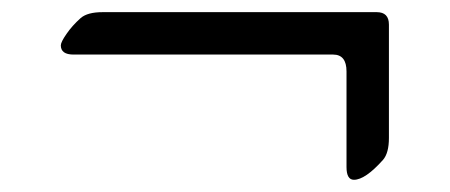

<svg xmlns="http://www.w3.org/2000/svg" viewBox="-20 -373 740 316"><path d="M528.3 -283.2H101.1Q80.1 -283.2 80.1 -298.3Q80.1 -303.7 89.4 -317.1Q98.6 -330.6 112.8 -343.3Q124 -353 148.9 -353H600.1Q620.1 -353 620.1 -332.5V-146Q620.1 -121.1 610.4 -109.9Q581.1 -77.1 562.5 -77.1Q550.3 -77.1 550.3 -98.1V-255.4Q550.3 -283.2 528.3 -283.2Z"/></svg>

Font: SirinStencil
Style: Regular
Weight: 400
Designer: Olga Karpushina (okarpush@gmail.com)
Foundry: Cyreal (www.cyreal.org)
Version: Version 1.002